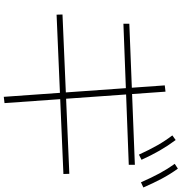

<svg xmlns="http://www.w3.org/2000/svg" viewBox="8 -904 983 1040"><g transform="rotate(90 500.0 -383.5)"><path d="M504 88 442 -784 476 -788 538 84ZM59 -198 58 -230 921 -267 922 -235ZM108 -560V-592L872 -622V-589ZM817 -644Q791 -701 766.5 -744Q742 -787 713 -825L738 -843Q770 -800 795.5 -755.5Q821 -711 845 -658ZM967 -655Q942 -712 918.5 -755.5Q895 -799 867 -838L893 -855Q924 -812 948 -766.5Q972 -721 995 -668Z"/></g></svg>

Font: M PLUS 2 ExtraLight
Style: Regular
Weight: 250
Designer: Coji Morishita
Foundry: UNDERFOREST DESIGN
Version: Version 1.001